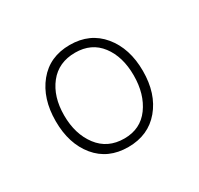

<svg xmlns="http://www.w3.org/2000/svg" viewBox="-77 -815 487 471"><g transform="rotate(-30 166.0 -579.5)"><path d="M166 -435Q109 -435 76 -475Q43 -515 43 -579Q43 -643 76 -683.5Q109 -724 166 -724Q223 -724 256.5 -683.5Q290 -643 290 -579Q290 -515 256.5 -475Q223 -435 166 -435ZM168 -458Q214 -458 239.5 -493Q265 -528 265 -581Q265 -634 239.5 -667.5Q214 -701 168 -701Q121 -701 94.5 -667.5Q68 -634 68 -581Q68 -528 94.5 -493Q121 -458 168 -458Z"/></g></svg>

Font: Noto Serif Thai Condensed Thin
Style: Regular
Weight: 100
Width: 3
Designer: Monotype Design Team
Foundry: Monotype Imaging Inc.
Version: Version 2.001; ttfautohint (v1.8.4.7-5d5b)